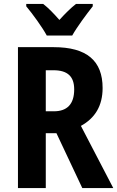

<svg xmlns="http://www.w3.org/2000/svg" viewBox="-20 -953 595 973"><path d="M217 -773H346C370 -816 419 -882 450 -921V-933H365C337 -911 313 -887 281 -852C252 -885 225 -913 199 -933H113V-921C145 -883 195 -814 217 -773ZM252 -714H71V0H212V-278H266L397 0H554L390 -315C461 -354 500 -416 500 -507C500 -645 420 -714 252 -714ZM251 -597C322 -597 356 -566 356 -500C356 -425 320 -389 253 -389H212V-597Z"/></svg>

Font: Noto Sans Hebrew Condensed
Style: Bold
Weight: 700
Width: 3
Designer: Monotype Design Team
Foundry: Monotype Imaging Inc.
Version: Version 2.004